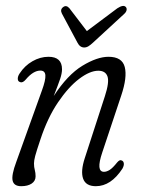

<svg xmlns="http://www.w3.org/2000/svg" viewBox="-20 -633 486 661"><path d="M49 -350.5Q41.5 -352.5 41.2 -361.5Q41 -370.5 47.5 -380Q65 -407 91.8 -422.2Q118.5 -437.5 147 -437.5Q193.5 -437.5 193.5 -394.5Q193.5 -380.5 187 -361.2Q180.5 -342 165 -302.5Q212.5 -375.5 263.5 -406.5Q314.5 -437.5 353.5 -437.5Q400.5 -437.5 409.5 -402.2Q418.5 -367 397.5 -304.5L332 -108Q309.5 -41.5 338 -41.5Q347 -41.5 357.5 -48Q368 -54.5 383.5 -74Q392.5 -84.5 399 -80.5Q405 -78.5 406.2 -71Q407.5 -63.5 401.5 -52.5Q362 8 310 8Q275.5 8 266.2 -17.8Q257 -43.5 272 -89L341 -301.5Q357 -350.5 350 -370Q343 -389.5 318.5 -389.5Q289.5 -389.5 252.5 -361.5Q215.5 -333.5 179.8 -280.8Q144 -228 119.5 -154Q105.5 -112.5 101.2 -96.2Q97 -80 97 -70.5Q97 -57.5 99.8 -47.8Q102.5 -38 102.5 -26Q102.5 -10 89 -1Q75.5 8 53 8Q28 8 23.5 -11Q19 -30 36 -75.5L124.5 -322Q137.5 -357.5 136.2 -373.8Q135 -390 119 -390Q94.5 -390 68.5 -359Q58 -346.5 49 -350.5ZM300.5 -486.5Q292 -478.5 284.8 -474Q277.5 -469.5 270 -469.5Q255 -469.5 246.5 -486.5L193 -586.5Q186 -600.5 198 -609Q208.5 -616.5 219 -604.5L279 -526L384 -604.5Q405 -618 413 -609Q417 -605 415.8 -598.2Q414.5 -591.5 408 -585.5Z"/></svg>

Font: Fraunces 144pt SuperSoft Light
Style: Italic
Weight: 300
Italic angle: -16°
Version: Version 1.000;[b76b70a41]